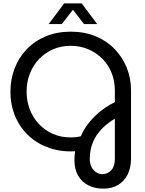

<svg xmlns="http://www.w3.org/2000/svg" viewBox="-20 -900 862 1140"><path d="M593 220Q543 220 504.5 200.5Q466 181 444 143Q422 105 422 52Q422 39 423 25.5Q424 12 426 -2Q344 3 274 -21Q204 -45 152 -92.5Q100 -140 71 -207.5Q42 -275 42 -356Q42 -430 67 -494.5Q92 -559 139 -608Q186 -657 252.5 -684.5Q319 -712 400 -712Q481 -712 547 -685Q613 -658 660 -609.5Q707 -561 732.5 -498Q758 -435 758 -362V41Q758 95 738 135.5Q718 176 681.5 198Q645 220 593 220ZM587 134Q620 134 641 110.5Q662 87 662 43V-195Q618 -169 589 -139.5Q560 -110 543.5 -79.5Q527 -49 520 -18.5Q513 12 513 42Q513 71 523.5 91.5Q534 112 551 123Q568 134 587 134ZM400 -84Q416 -84 430 -85.5Q444 -87 460 -91Q474 -125 499.5 -160Q525 -195 564.5 -229.5Q604 -264 662 -294V-362Q662 -419 642.5 -467.5Q623 -516 587.5 -551.5Q552 -587 504 -607.5Q456 -628 400 -628Q343 -628 295.5 -607.5Q248 -587 212.5 -550Q177 -513 157.5 -463.5Q138 -414 138 -356Q138 -298 157.5 -248.5Q177 -199 212.5 -162Q248 -125 295.5 -104.5Q343 -84 400 -84ZM269 -757 361 -880H465L557 -757H479L413 -842L347 -757Z"/></svg>

Font: MuseoModerno Thin
Style: Regular
Weight: 400
Version: Version 1.003